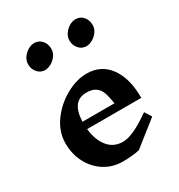

<svg xmlns="http://www.w3.org/2000/svg" viewBox="-200 -985 1049 1127"><g transform="rotate(-30 325.0 -421.5)"><path d="M106 -762Q106 -786 120.5 -807Q135 -828 156.5 -840.5Q178 -853 199 -853Q230 -853 250 -830Q270 -807 270 -773Q270 -749 255.5 -728.5Q241 -708 219 -695.5Q197 -683 177 -683Q147 -683 126.5 -706Q106 -729 106 -762ZM386 -762Q386 -786 400.5 -807Q415 -828 436.5 -840.5Q458 -853 479 -853Q510 -853 530 -830Q550 -807 550 -773Q550 -749 535.5 -728.5Q521 -708 499 -695.5Q477 -683 457 -683Q427 -683 406.5 -706Q386 -729 386 -762ZM417 -1Q371 10 304 10Q235 10 180.5 -24.5Q126 -59 95 -118.5Q64 -178 64 -250Q64 -328 112.5 -395.5Q161 -463 234 -503.5Q307 -544 375 -544Q474 -544 529 -467Q584 -390 583 -260H216Q224 -184 261.5 -137Q299 -90 363 -90Q430 -90 555 -179L584 -133ZM214 -311H431Q423 -360 413.5 -387.5Q404 -415 381.5 -431.5Q359 -448 318 -448Q219 -448 214 -311Z"/></g></svg>

Font: Inknut Antiqua SemiBold
Style: Regular
Weight: 600
Designer: Claus Eggers Sørensen
Foundry: Claus Eggers Sørensen
Version: Version 1.003; ttfautohint (v1.8.2) -l 8 -r 50 -G 200 -x 14 